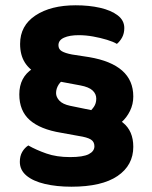

<svg xmlns="http://www.w3.org/2000/svg" viewBox="-20 -644 576 726"><path d="M484 -89Q484 -19 424.5 21.5Q365 62 250 62Q194 62 149.5 51.5Q105 41 80 20Q55 -1 55 -32Q55 -54 64 -69.5Q73 -85 87 -94Q117 -77 155.5 -63.5Q194 -50 245 -50Q294 -50 315.5 -61Q337 -72 337 -91Q337 -108 323.5 -116.5Q310 -125 277 -130L211 -142Q132 -155 92.5 -190Q53 -225 53 -287Q53 -352 103.5 -384.5Q154 -417 238 -420L230 -346Q212 -340 202 -324.5Q192 -309 192 -292Q192 -277 204.5 -263.5Q217 -250 245 -244L328 -227Q405 -212 444.5 -180.5Q484 -149 484 -89ZM484 -279Q484 -250 471.5 -224.5Q459 -199 439 -181.5Q419 -164 395 -157L309 -212Q326 -227 335 -240Q344 -253 344 -271Q344 -289 330 -302Q316 -315 284 -321L209 -335Q162 -345 127 -362Q92 -379 74 -407.5Q56 -436 56 -478Q56 -547 114 -585.5Q172 -624 266 -624Q317 -624 358.5 -614.5Q400 -605 425 -586Q450 -567 450 -538Q450 -518 442 -503Q434 -488 422 -478Q409 -486 384.5 -493.5Q360 -501 332 -506Q304 -511 278 -511Q243 -511 222 -501.5Q201 -492 201 -473Q201 -458 213.5 -450.5Q226 -443 252 -438L317 -428Q400 -414 442 -377Q484 -340 484 -279Z"/></svg>

Font: Baloo Bhaijaan 2
Style: Bold
Weight: 700
Designer: Sanskriti Dholi, Noopur Datye and Ek Type
Foundry: Ek Type
Version: Version 1.701